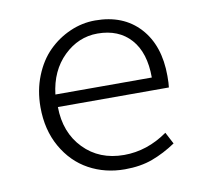

<svg xmlns="http://www.w3.org/2000/svg" viewBox="-65 -593 730 677"><g transform="rotate(-10 300.0 -254.5)"><path d="M330.1 13.2Q259.3 13.2 201.7 -18.3Q144 -49.8 109.1 -111.3Q74.2 -172.9 74.2 -253.9Q74.2 -314 94.7 -365.2Q115.2 -416.5 149.2 -450.2Q183.1 -483.9 226.6 -502.9Q270 -522 316.9 -522Q417.5 -522 475.8 -458.3Q534.2 -394.5 534.2 -285.2Q534.2 -257.3 532.2 -244.1H134.8Q135.7 -152.3 191.7 -94.7Q247.6 -37.1 335.9 -37.1Q418.5 -37.1 492.2 -88.9L514.2 -46.9Q472.7 -19 429.4 -2.9Q386.2 13.2 330.1 13.2ZM133.8 -289.1H479Q479 -378.4 435.8 -426.8Q392.6 -475.1 316.9 -475.1Q248.5 -475.1 196 -424.1Q143.6 -373 133.8 -289.1Z"/></g></svg>

Font: Office Code Pro Light
Style: Regular
Weight: 300
Designer: Nathan Rutzky & Paul D. Hunt
Foundry: Adobe Systems Incorporated
Version: Version 1.004;PS 001.004;hotconv 1.0.70;makeotf.lib2.5.58329